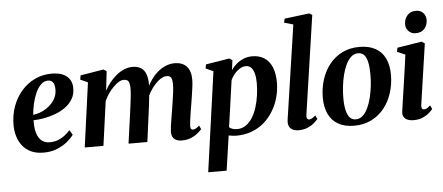

<svg xmlns="http://www.w3.org/2000/svg" viewBox="-63 -970 3177 1376"><g transform="rotate(-5 1526.0 -281.5)"><path d="M438 -98.5Q424 -78 394 -52.2Q364 -26.5 320 -7.8Q276 11 220 11Q167 11 129.2 -6.8Q91.5 -24.5 67.8 -55.2Q44 -86 32.8 -124.2Q21.5 -162.5 21.5 -203Q21.5 -276 44.2 -338.8Q67 -401.5 108 -448.2Q149 -495 204.2 -521.5Q259.5 -548 324.5 -548Q375.5 -548 407.8 -533Q440 -518 455.5 -492.2Q471 -466.5 471 -434Q472 -388 452 -354Q432 -320 399 -296Q366 -272 325.8 -257Q285.5 -242 244.2 -234.5Q203 -227 167.5 -226.5Q166 -191.5 171 -161Q176 -130.5 188.2 -107.5Q200.5 -84.5 220.8 -71.8Q241 -59 270 -59Q302.5 -59 329.8 -69.5Q357 -80 378.8 -97.2Q400.5 -114.5 417 -133.5ZM295.5 -500.5Q266.5 -500.5 244 -478.5Q221.5 -456.5 205.8 -421.2Q190 -386 180.8 -345Q171.5 -304 168.5 -265.5Q191.5 -268 216 -276.5Q240.5 -285 263.2 -299.8Q286 -314.5 304.2 -334.5Q322.5 -354.5 333 -379.8Q343.5 -405 343 -434.5Q342.5 -468.5 330 -484.5Q317.5 -500.5 295.5 -500.5Z M720 -531.5 704 -392Q719.5 -421 741 -448.5Q762.5 -476 789 -498Q815.5 -520 845.2 -532.8Q875 -545.5 907 -545.5Q944 -545.5 968 -530Q992 -514.5 1003.2 -483.2Q1014.5 -452 1014 -405Q1014 -397.5 1013.2 -387.2Q1012.5 -377 1011 -365.8Q1009.5 -354.5 1008 -343.5L991 -349.5Q1008 -395 1031.2 -431Q1054.5 -467 1082.8 -492.5Q1111 -518 1143.5 -531.8Q1176 -545.5 1211 -545.5Q1264.5 -545.5 1295.2 -513.5Q1326 -481.5 1326 -416.5Q1326 -396 1322.2 -366.5Q1318.5 -337 1313.5 -305Q1308.5 -273 1304 -244.5Q1299.5 -218 1294.8 -189Q1290 -160 1286.5 -133.8Q1283 -107.5 1282 -89Q1282 -72 1286.8 -66Q1291.5 -60 1299 -60Q1308.5 -60 1319.5 -65.5Q1330.5 -71 1346 -85L1358.5 -58.5Q1350 -48 1331.2 -31.8Q1312.5 -15.5 1283.5 -2.5Q1254.5 10.5 1215 10.5Q1188.5 10.5 1172 1.8Q1155.5 -7 1148 -22.2Q1140.5 -37.5 1140.5 -57.5Q1141 -72.5 1144.8 -100Q1148.5 -127.5 1154 -159.2Q1159.5 -191 1164 -220.5Q1168.5 -250 1173.5 -282.2Q1178.5 -314.5 1182 -344Q1185.5 -373.5 1185.5 -395.5Q1185 -431 1176 -444.8Q1167 -458.5 1144.5 -458.5Q1125.5 -458.5 1103.8 -445.2Q1082 -432 1060.2 -408.2Q1038.5 -384.5 1020 -353Q1001.5 -321.5 989 -284.5L1011 -365.5Q1009.5 -345 1007.8 -324Q1006 -303 1003.5 -281.8Q1001 -260.5 998 -239L966.5 0H831L861.5 -219.5Q865.5 -250 869.8 -282Q874 -314 877 -343.5Q880 -373 879.5 -394.5Q879 -432 869.5 -445.2Q860 -458.5 835.5 -458.5Q819 -458.5 799.8 -447Q780.5 -435.5 760.8 -415.5Q741 -395.5 723.8 -370.5Q706.5 -345.5 694.5 -318.5L650.5 0H516L579.5 -463L526 -487.5L531.5 -517.5L698 -545Z M1382 254 1482.5 -464.5 1428 -488.5 1433.5 -517.5 1603.5 -545 1624.5 -531.5 1615.5 -460.5Q1631 -484 1654 -503.5Q1677 -523 1706 -534.8Q1735 -546.5 1767.5 -546.5Q1819 -546.5 1855 -523Q1891 -499.5 1909.8 -454.5Q1928.5 -409.5 1928.5 -344.5Q1928.5 -290.5 1914.5 -238.8Q1900.5 -187 1873.5 -141.8Q1846.5 -96.5 1807.5 -62.2Q1768.5 -28 1717.8 -8.8Q1667 10.5 1606 10.5Q1592.5 10.5 1578.2 8.5Q1564 6.5 1551 4L1514.5 254ZM1559 -54.5Q1568.5 -46 1582.5 -41Q1596.5 -36 1615.5 -36Q1651 -36 1678.5 -55Q1706 -74 1726.2 -106.2Q1746.5 -138.5 1759.2 -179.5Q1772 -220.5 1778.2 -265.2Q1784.5 -310 1784.5 -352.5Q1784.5 -391 1777.2 -419.8Q1770 -448.5 1755 -464.2Q1740 -480 1716 -480Q1693 -480 1671.5 -466.2Q1650 -452.5 1633 -431.8Q1616 -411 1606.5 -389.5Z M2118.5 -93Q2116.5 -76 2121.2 -68Q2126 -60 2135.5 -60Q2144 -60 2154.8 -65Q2165.5 -70 2182 -85L2194.5 -58.5Q2183.5 -45 2164.5 -28.8Q2145.5 -12.5 2117.8 -1Q2090 10.5 2053 10.5Q2034 10.5 2017.2 4.2Q2000.5 -2 1990.5 -16.5Q1980.5 -31 1980.5 -54Q1980.5 -59 1981.2 -66.5Q1982 -74 1983.2 -82.2Q1984.5 -90.5 1985.5 -97L2082 -748L2017 -766.5L2023.5 -795L2202 -817L2223 -804Z M2538.5 -546.5Q2607.5 -546.5 2654 -520.8Q2700.5 -495 2724 -446Q2747.5 -397 2747.5 -328Q2747.5 -260 2728 -198.5Q2708.5 -137 2670.8 -89.5Q2633 -42 2578.2 -14.5Q2523.5 13 2454 13Q2386 13 2339.8 -13.2Q2293.5 -39.5 2270.2 -88.2Q2247 -137 2246.5 -205Q2246.5 -274 2266 -335.8Q2285.5 -397.5 2323.2 -445Q2361 -492.5 2415.5 -519.5Q2470 -546.5 2538.5 -546.5ZM2526 -502Q2497.5 -502 2475.5 -482.2Q2453.5 -462.5 2438 -429.5Q2422.5 -396.5 2412.2 -355.8Q2402 -315 2397.5 -272Q2393 -229 2393 -190.5Q2393 -137 2401.8 -101.5Q2410.5 -66 2427.2 -48.8Q2444 -31.5 2469 -31.5Q2497.5 -31.5 2519.2 -51.2Q2541 -71 2556.5 -104.2Q2572 -137.5 2582 -178.5Q2592 -219.5 2596.8 -262.2Q2601.5 -305 2601 -343.5Q2601 -397.5 2593 -432.5Q2585 -467.5 2568.8 -484.8Q2552.5 -502 2526 -502Z M2881 10.5Q2857 10.5 2838.8 3Q2820.5 -4.5 2811.2 -19.5Q2802 -34.5 2805 -57.5Q2807 -73 2811.2 -102.2Q2815.5 -131.5 2821.5 -172Q2827.5 -212.5 2834.5 -260.2Q2841.5 -308 2848.8 -359.8Q2856 -411.5 2863 -463L2805 -488L2810.5 -517L2986 -545L3009 -531L2945 -94Q2943 -75.5 2947.8 -67.8Q2952.5 -60 2962 -60Q2972 -60 2982.2 -65.5Q2992.5 -71 3008 -85L3020.5 -58Q3011.5 -46 2993 -29.8Q2974.5 -13.5 2946.5 -1.5Q2918.5 10.5 2881 10.5ZM2950 -609Q2919 -609 2899 -630.5Q2879 -652 2880 -680.5Q2881 -718 2903.5 -743.5Q2926 -769 2964.5 -769Q2999.5 -769 3018 -747.5Q3036.5 -726 3036.5 -699Q3036.5 -661.5 3014.5 -635.2Q2992.5 -609 2950 -609Z"/></g></svg>

Font: Merriweather 72pt
Style: Bold Italic
Weight: 700
Italic angle: -7.8°
Version: Version 2.101